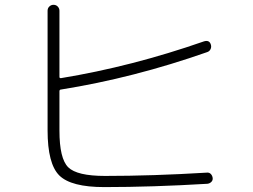

<svg xmlns="http://www.w3.org/2000/svg" viewBox="-20 -763 1040 790"><path d="M409.2 6.8Q272.5 6.8 224.1 -41Q175.8 -88.9 175.8 -226.6V-718.8Q175.8 -729.5 183.1 -736.3Q190.4 -743.2 200.2 -743.2Q210.9 -743.2 217.8 -735.8Q224.6 -728.5 224.6 -718.8V-446.3Q224.6 -441.4 230.5 -441.4Q522.5 -489.3 819.3 -592.8Q841.8 -599.6 847.7 -579.1Q850.6 -569.3 846.2 -560.5Q841.8 -551.8 833 -548.8Q530.3 -442.4 230.5 -394.5Q225.6 -394.5 224.6 -388.7V-225.6Q224.6 -110.4 260.7 -74.7Q296.9 -39.1 412.1 -39.1Q607.4 -39.1 831.1 -52.7Q840.8 -53.7 847.2 -47.4Q853.5 -41 855 -31.2Q856.4 -21.5 849.6 -14.6Q842.8 -7.8 833 -6.8Q606.4 6.8 409.2 6.8Z"/></svg>

Font: Rounded-L Mgen+ 1mn light
Style: Regular
Weight: 200
Designer: [Source Han Sans]
Ryoko NISHIZUKA  (kana & ideographs); Paul D. Hunt (Latin, Greek & Cyrillic); Wenlong ZHANG  (bopomofo
Version: Version 1.059.20150602